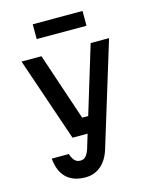

<svg xmlns="http://www.w3.org/2000/svg" viewBox="-146 -914 993 1229"><g transform="rotate(-15 350.0 -300.0)"><path d="M61 -605H193L343 -158H383L519 -605H641L431 80Q410 146 367 181.5Q324 217 266 217Q185 217 139.5 173Q94 129 87 45H200Q211 77 225 91Q239 105 262 105Q283 105 296.5 91Q310 77 321 46L350 -50H250ZM192 -719V-817H522V-719Z"/></g></svg>

Font: Martian Mono Medium
Style: Regular
Weight: 500
Monospace: yes
Designer: Roman Shamin
Foundry: Evil Martians
Version: Version 1.000; ttfautohint (v1.8.4.7-5d5b)